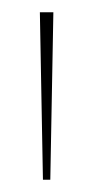

<svg xmlns="http://www.w3.org/2000/svg" viewBox="-20 -720 152 313"><path d="M50 -427 45 -700H67L62 -427Z"/></svg>

Font: Georama ExtraCondensed Thin
Style: Regular
Weight: 100
Width: 2
Designer: Jean-Baptiste Levee
Foundry: Production Type
Version: Version 1.001